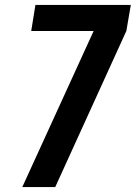

<svg xmlns="http://www.w3.org/2000/svg" viewBox="-20 -755 548 775"><path d="M203 0H70L358 -630H106L123 -735H508L490 -630Z"/></svg>

Font: Iosevka Curly XBdObl
Style: Regular
Weight: 800
Italic angle: -9°
Monospace: yes
Designer: Belleve Invis
Foundry: Belleve Invis
Version: Version 11.1.0; ttfautohint (v1.8.3)